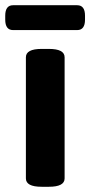

<svg xmlns="http://www.w3.org/2000/svg" viewBox="-40 -712 345 734"><path d="M119 2Q59 2 59 -30V-493Q59 -525 119 -525H147Q207 -525 207 -493V-30Q207 2 147 2ZM10 -597Q-20 -597 -20 -637V-652Q-20 -692 10 -692H255Q285 -692 285 -652V-637Q285 -597 255 -597Z"/></svg>

Font: Asap
Style: Regular
Weight: 400
Designer: Pablo Cosgaya
Foundry: Omnibus-Type
Version: Version 3.001